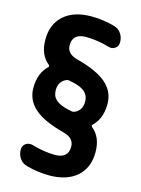

<svg xmlns="http://www.w3.org/2000/svg" viewBox="-131 -814 763 1039"><g transform="rotate(15 250.0 -294.5)"><path d="M295.9 -218.8Q335 -237.3 335 -285.2Q335 -318.4 313 -338.9Q291 -359.4 240.2 -370.1Q238.3 -370.1 232.9 -371.1Q227.5 -372.1 225.6 -373Q215.8 -376 204.1 -371.1Q165 -352.5 165 -304.7Q165 -271.5 187 -251.5Q209 -231.4 259.8 -219.7Q261.7 -219.7 267.1 -218.8Q272.5 -217.8 274.4 -216.8Q284.2 -213.9 295.9 -218.8ZM407.2 -162.1Q460 -120.1 460 -35.2Q460 51.8 404.3 101.1Q348.6 150.4 250 150.4Q186.5 150.4 122.1 132.8Q95.7 126 80.6 104.5Q65.4 83 65.4 54.7Q65.4 32.2 82.5 20.5Q99.6 8.8 121.1 14.6Q187.5 34.2 250 35.2Q325.2 35.2 325.2 -30.3Q325.2 -79.1 264.6 -94.7Q148.4 -125 96.7 -171.4Q44.9 -217.8 44.9 -285.2Q44.9 -368.2 93.8 -414.1Q100.6 -420.9 92.8 -427.7Q40 -469.7 40 -554.7Q40 -641.6 95.7 -690.9Q151.4 -740.2 250 -740.2Q313.5 -740.2 377.9 -722.7Q404.3 -715.8 419.4 -694.3Q434.6 -672.9 434.6 -644.5Q434.6 -622.1 417.5 -610.4Q400.4 -598.6 378.9 -605.5Q312.5 -625 250 -625Q174.8 -625 174.8 -559.6Q174.8 -510.7 235.4 -495.1Q351.6 -464.8 403.3 -418.5Q455.1 -372.1 455.1 -304.7Q455.1 -221.7 406.2 -175.8Q399.4 -168.9 407.2 -162.1Z"/></g></svg>

Font: Rounded-X Mgen+ 2m bold
Style: Bold
Weight: 700
Designer: [Source Han Sans]
Ryoko NISHIZUKA  (kana & ideographs); Paul D. Hunt (Latin, Greek & Cyrillic); Wenlong ZHANG  (bopomofo
Version: Version 1.059.20150602